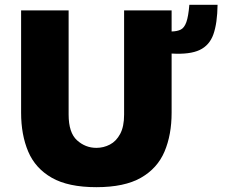

<svg xmlns="http://www.w3.org/2000/svg" viewBox="-20 -766 946 796"><path d="M379.5 10Q263 10 194.8 -29Q126.5 -68 97 -137.5Q67.5 -207 67.5 -299V-723H264.5V-291Q264.5 -216 299.2 -184.5Q334 -153 379.5 -153Q409.5 -153 435.8 -166.8Q462 -180.5 478.2 -210.8Q494.5 -241 494.5 -291V-723H691.5V-635.5Q714.5 -636 729.2 -643.2Q744 -650.5 752.5 -674Q761 -697.5 765 -746H882Q881 -670 864.8 -624Q848.5 -578 807.8 -558.8Q767 -539.5 691.5 -544V-299Q691.5 -207 662 -137.5Q632.5 -68 564.2 -29Q496 10 379.5 10Z"/></svg>

Font: Public Sans Thin Black
Style: Regular
Weight: 900
Version: Version 2.001